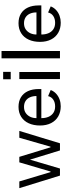

<svg xmlns="http://www.w3.org/2000/svg" viewBox="824 -1624 810 2499"><g transform="rotate(-90 1229.5 -375.0)"><path d="M613.5 0H520.5L400.5 -390.5L285 0H193L29.5 -529H117L238.5 -122.5H246L365.5 -529H437L561 -123.5H569.5L685.5 -529H774.5Z M1088 -539.5Q1161.5 -539.5 1213.5 -507.5Q1265.5 -475.5 1292.5 -416.5Q1319.5 -357.5 1319.5 -277V-242.5H941Q940.5 -191 957.5 -150.5Q974.5 -110 1008.8 -86.5Q1043 -63 1093 -63Q1145 -63 1181 -86.8Q1217 -110.5 1227.5 -154.5L1307 -120.5Q1291 -79 1258.5 -49.5Q1226 -20 1183.8 -5Q1141.5 10 1095 10Q1021 10 964.2 -22.2Q907.5 -54.5 876.2 -115.5Q845 -176.5 845 -259.5Q845 -343 873.8 -406.2Q902.5 -469.5 957.5 -504.5Q1012.5 -539.5 1088 -539.5ZM1228.5 -306Q1228.5 -353 1212.8 -389.5Q1197 -426 1165.2 -447Q1133.5 -468 1087 -468Q1039.5 -468 1006.5 -444.8Q973.5 -421.5 957 -384.5Q940.5 -347.5 941 -306Z M1541.5 0H1449.5V-529H1541.5ZM1447 -739.5H1543.5V-641H1447Z M1719.5 -760.5H1814.5V0H1719.5Z M2176.5 -539.5Q2250 -539.5 2302 -507.5Q2354 -475.5 2381 -416.5Q2408 -357.5 2408 -277V-242.5H2029.5Q2029 -191 2046 -150.5Q2063 -110 2097.2 -86.5Q2131.5 -63 2181.5 -63Q2233.5 -63 2269.5 -86.8Q2305.5 -110.5 2316 -154.5L2395.5 -120.5Q2379.5 -79 2347 -49.5Q2314.5 -20 2272.2 -5Q2230 10 2183.5 10Q2109.5 10 2052.8 -22.2Q1996 -54.5 1964.8 -115.5Q1933.5 -176.5 1933.5 -259.5Q1933.5 -343 1962.2 -406.2Q1991 -469.5 2046 -504.5Q2101 -539.5 2176.5 -539.5ZM2317 -306Q2317 -353 2301.2 -389.5Q2285.5 -426 2253.8 -447Q2222 -468 2175.5 -468Q2128 -468 2095 -444.8Q2062 -421.5 2045.5 -384.5Q2029 -347.5 2029.5 -306Z"/></g></svg>

Font: 1883 Sans
Style: Regular
Weight: 400
Designer: 1883 Sans project is a fork of Public Sans.
Version: Version 1.009